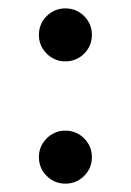

<svg xmlns="http://www.w3.org/2000/svg" viewBox="-20 -440 313 460"><path d="M91.8 -311.5C104 -299.3 119.1 -293 136.7 -293C154.3 -293 169.4 -299.3 181.6 -311.5C193.8 -323.7 200.2 -338.9 200.2 -356.4C200.2 -374 193.8 -389.2 181.6 -401.4C169.4 -413.6 154.3 -419.9 136.7 -419.9C119.1 -419.9 104 -413.6 91.8 -401.4C79.6 -389.2 73.2 -374 73.2 -356.4C73.2 -338.9 79.6 -323.7 91.8 -311.5ZM91.8 -18.6C104 -6.3 119.1 0 136.7 0C154.3 0 169.4 -6.3 181.6 -18.6C193.8 -30.8 200.2 -45.9 200.2 -63.5C200.2 -81.1 193.8 -96.2 181.6 -108.4C169.4 -120.6 154.3 -127 136.7 -127C119.1 -127 104 -120.6 91.8 -108.4C79.6 -96.2 73.2 -81.1 73.2 -63.5C73.2 -45.9 79.6 -30.8 91.8 -18.6Z"/></svg>

Font: Samim
Style: Regular
Weight: 400
Foundry: DejaVu fonts team - Redesigned by Saber Rastikerdar
Version: Version 4.0.5